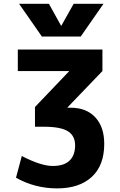

<svg xmlns="http://www.w3.org/2000/svg" viewBox="-20 -787 648 1037"><path d="M66.4 172.9 97.7 55.7Q202.1 109.4 264.2 109.4Q326.2 109.4 356 80.1Q385.7 50.8 385.7 -1.5Q385.7 -53.7 346.7 -78.1Q307.6 -102.5 217.8 -102.5H168.9V-209L352.5 -401.4V-403.3H76.2V-519.5H533.2V-403.3L344.7 -207V-205.1H363.3Q446.3 -205.1 494.6 -153.3Q543 -101.6 543 -9.8Q543 106.4 475.6 168.5Q408.2 230.5 288.6 230.5Q168.9 230.5 66.4 172.9ZM83 -766.6H244.1L309.6 -648.4H311.5L377.9 -766.6H539.1L416 -589.8H206.1Z"/></svg>

Font: GenEi M Gothic v2 Heavy
Style: Regular
Weight: 800
Version: Version 2.0